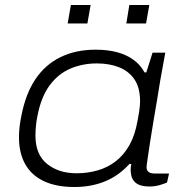

<svg xmlns="http://www.w3.org/2000/svg" viewBox="-20 -737 725 769"><path d="M278 12Q205 12 155.5 -11.5Q106 -35 81 -79.5Q56 -124 56 -187Q56 -208 58.5 -230Q61 -252 66 -275Q83 -362 122 -420Q161 -478 222 -508Q283 -538 363 -538Q411 -538 448.5 -528Q486 -518 514 -498Q542 -478 559 -447H566L591 -526H642L622 -416Q617 -385 610 -342Q603 -299 595 -253.5Q587 -208 581 -167.5Q575 -127 571 -100Q567 -73 567 -67Q567 -55 575 -48.5Q583 -42 600 -42H657L649 -6Q638 -1 619 4.5Q600 10 578 10Q542 10 524 -4.5Q506 -19 504 -46Q503 -53 503.5 -62Q504 -71 506 -79L499 -81Q457 -34 401.5 -11Q346 12 278 12ZM287 -43Q331 -43 371 -54.5Q411 -66 443.5 -91Q476 -116 498.5 -156Q521 -196 531 -254Q535 -274 537 -287.5Q539 -301 540 -311.5Q541 -322 541 -331Q541 -386 518.5 -419Q496 -452 457 -467.5Q418 -483 368 -483Q311 -483 262.5 -462.5Q214 -442 179.5 -396Q145 -350 130 -273Q126 -253 124.5 -238Q123 -223 122.5 -213.5Q122 -204 122 -194Q122 -118 168.5 -80.5Q215 -43 287 -43ZM251 -643 264 -717H343L330 -643ZM486 -643 498 -717H578L565 -643Z"/></svg>

Font: Archivo Expanded ExtraLight
Style: Italic
Weight: 250
Width: 7
Italic angle: -10°
Designer: Hector Gatti
Foundry: Omnibus-Type
Version: Version 2.001